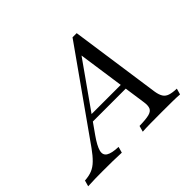

<svg xmlns="http://www.w3.org/2000/svg" viewBox="-195 -764 951 951"><g transform="rotate(-45 281.0 -288.5)"><path d="M-62.9 0 -54 -31.5Q-25 -33.1 -2.8 -41.9Q19.4 -50.8 39.5 -70.6Q59.7 -90.3 82.3 -121.8L404 -576.6H433.1L501.6 -97.6Q505.6 -73.4 514.5 -58.9Q523.4 -44.4 541.9 -38.3Q560.5 -32.3 589.5 -31.5L580.6 0Q562.1 -1.6 529.4 -2Q496.8 -2.4 456.5 -2.4Q409.7 -2.4 374.6 -2Q339.5 -1.6 319.4 0L328.2 -31.5Q373.4 -32.3 395.6 -37.9Q417.7 -43.5 424.2 -58.1Q430.6 -72.6 426.6 -99.2L370.2 -491.9L385.5 -500.8L140.3 -154Q109.7 -110.5 102.8 -84.3Q96 -58.1 115.3 -45.6Q134.7 -33.1 181.5 -31.5L172.6 0Q143.5 -1.6 108.9 -2Q74.2 -2.4 37.9 -2.4Q14.5 -2.4 -9.7 -2Q-33.9 -1.6 -62.9 0ZM168.5 -210.5 190.3 -241.1H441.9L445.2 -210.5Z"/></g></svg>

Font: Playfair 12pt Light
Style: Italic
Weight: 300
Italic angle: -15.6°
Designer: Claus Eggers Sørensen
Foundry: Claus Eggers Sørensen
Version: Version 2.000;gftools[0.9.28]